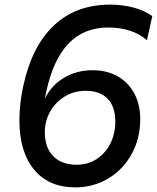

<svg xmlns="http://www.w3.org/2000/svg" viewBox="-20 -798 679 831"><path d="M64 -277Q64 -351 81 -427Q118 -598 213.5 -688Q309 -778 457 -778Q511 -778 559 -765Q607 -752 639 -728L616 -624Q584 -652 541 -665.5Q498 -679 449 -679Q343 -679 276.5 -609.5Q210 -540 180 -400Q176 -383 175 -372Q201 -427 255.5 -460.5Q310 -494 382 -494Q443 -494 489.5 -467.5Q536 -441 561.5 -393Q587 -345 587 -283Q587 -199 550 -131.5Q513 -64 448.5 -25.5Q384 13 306 13Q191 13 127.5 -64Q64 -141 64 -277ZM312 -85Q360 -85 398 -109.5Q436 -134 457.5 -176.5Q479 -219 479 -272Q479 -337 445.5 -371Q412 -405 351 -405Q301 -405 260.5 -380.5Q220 -356 197 -315Q174 -274 174 -226Q174 -159 210.5 -122Q247 -85 312 -85Z"/></svg>

Font: Application Medium
Style: Italic
Weight: 500
Italic angle: -12°
Designer: Wei Huang
Foundry: Wei Huang
Version: Version 0.012